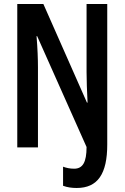

<svg xmlns="http://www.w3.org/2000/svg" viewBox="-20 -734 620 956"><path d="M362 202C467 202 514 131 514 -14V-714H411V-375C411 -334 413 -283 416 -223H413L196 -714H66V0H169V-399C169 -440 167 -493 162 -554H165L411 -2C411 74 392 106 349 106C328 106 310 102 294 96V191C315 199 338 202 362 202Z"/></svg>

Font: Noto Sans Display Condensed Medium
Style: Regular
Weight: 500
Width: 3
Designer: Monotype Design Team
Foundry: Monotype Imaging Inc.
Version: Version 1.900